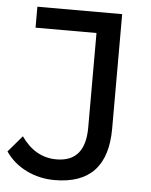

<svg xmlns="http://www.w3.org/2000/svg" viewBox="-61 -743 625 794"><g transform="rotate(5 252.0 -346.0)"><path d="M195 8Q132 8 78 -18.5Q24 -45 -9 -93L49 -161Q107 -78 195 -78Q315 -78 315 -220V-613H62V-700H414V-225Q414 8 195 8Z"/></g></svg>

Font: Montserrat
Style: Regular
Weight: 500
Designer: Julieta Ulanovsky
Foundry: Julieta Ulanovsky
Version: Version 7.200;PS 007.200;hotconv 1.0.88;makeotf.lib2.5.64775